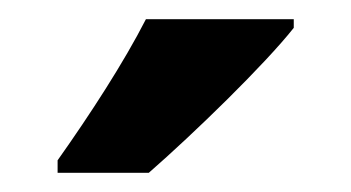

<svg xmlns="http://www.w3.org/2000/svg" viewBox="-20 -786 366 200"><path d="M286 -757V-766H132C109 -721 74 -667 40 -619V-606H135C182 -647 256 -719 286 -757Z"/></svg>

Font: Noto Sans Devanagari Condensed
Style: Bold
Weight: 700
Width: 3
Designer: Jelle Bosma - Monotype Design Team
Foundry: Monotype Imaging Inc.
Version: Version 2.004